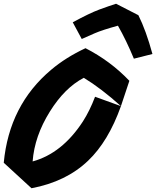

<svg xmlns="http://www.w3.org/2000/svg" viewBox="-38 -952 833 1024"><path d="M607 -386Q501 -481 409 -537Q307 -484 228 -357Q146 -226 136 -91Q293 -134 404 -304Q441 -362 469 -436L607 -386Q540 -198 432 -95Q315 17 130 52L-18 -84Q11 -392 235 -580Q313 -646 418 -695Q551 -627 652 -521ZM676 -639Q635 -738 591 -815Q507 -792 467 -774.5Q427 -757 398 -744L350 -833Q440 -882 491.5 -901Q543 -920 581 -932L700 -871Q741 -789 775 -664Z"/></svg>

Font: Vampiro One
Style: Regular
Weight: 400
Designer: Riccardo De Franceschi
Foundry: Sorkin Type Co.
Version: Version 1.002